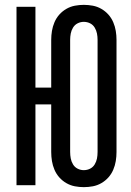

<svg xmlns="http://www.w3.org/2000/svg" viewBox="-20 -763 540 791"><path d="M325 8Q307 8 288.5 4.5Q270 1 253.5 -8.5Q237 -18 224.5 -32Q212 -46 204.5 -63.5Q197 -81 194 -99.5Q191 -118 191 -137V-333H126V0H48V-735H126V-402H191V-599Q191 -617 194 -635.5Q197 -654 204.5 -671.5Q212 -689 224.5 -703Q237 -717 253.5 -726.5Q270 -736 288.5 -739.5Q307 -743 325 -743Q344 -743 362.5 -739.5Q381 -736 397.5 -726.5Q414 -717 426.5 -703Q439 -689 446.5 -671.5Q454 -654 457 -635.5Q460 -617 460 -599V-137Q460 -118 457 -99.5Q454 -81 446.5 -63.5Q439 -46 426.5 -32Q414 -18 397.5 -8.5Q381 1 362.5 4.5Q344 8 325 8ZM325 -62Q339 -62 351 -68Q363 -74 370 -85.5Q377 -97 379.5 -110Q382 -123 382 -137V-599Q382 -612 379.5 -625Q377 -638 370 -649.5Q363 -661 351 -667Q339 -673 325 -673Q312 -673 300 -667Q288 -661 281 -649.5Q274 -638 271.5 -625Q269 -612 269 -599V-137Q269 -123 271.5 -110Q274 -97 281 -85.5Q288 -74 300 -68Q312 -62 325 -62Z"/></svg>

Font: Iosevka Fuck
Style: Regular
Weight: 400
Monospace: yes
Designer: Belleve Invis
Foundry: Belleve Invis
Version: Version 28.0.7; ttfautohint (v1.8.3)